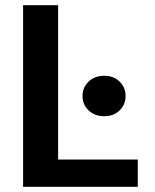

<svg xmlns="http://www.w3.org/2000/svg" viewBox="-20 -720 598 740"><path d="M69 0V-700H204V-105H511V0ZM382 -272Q345 -272 321.5 -294.5Q298 -317 298 -350Q298 -383 321.5 -405.5Q345 -428 382 -428Q418 -428 441 -405.5Q464 -383 464 -350Q464 -317 441 -294.5Q418 -272 382 -272Z"/></svg>

Font: DM Sans
Style: Bold
Weight: 700
Designer: Colophon Foundry, Jonny Pinhorn
Foundry: Colophon Foundry
Version: Version 4.004; ttfautohint (v1.8.4.7-5d5b)